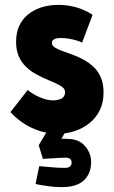

<svg xmlns="http://www.w3.org/2000/svg" viewBox="-20 -534 467 788"><path d="M252 0H176L139 62L156 118Q172 117 190.5 116Q209 115 225 114Q241 113 248 113Q262 113 268 118.5Q274 124 274 134Q274 140 271 145Q268 150 262 152.5Q256 155 246 155Q223 155 199 153Q175 151 158.5 149.5Q142 148 141 148L126 221Q129 222 145 225Q161 228 185 231Q209 234 233 234Q295 234 324.5 206Q354 178 354 131Q354 94 328.5 65Q303 36 256 36Q253 36 247 35.5Q241 35 232 36ZM317 -359 360 -473Q343 -485 320 -494.5Q297 -504 271.5 -509Q246 -514 220 -514Q182 -514 150.5 -504Q119 -494 95 -474.5Q71 -455 58.5 -427Q46 -399 46 -362Q46 -328 57 -303Q68 -278 86 -260.5Q104 -243 125.5 -231Q147 -219 168 -210Q189 -201 207 -193Q225 -185 236 -176.5Q247 -168 247 -155Q247 -146 243 -139.5Q239 -133 232 -129.5Q225 -126 216.5 -124Q208 -122 199 -122Q181 -122 162 -128Q143 -134 125 -143.5Q107 -153 94 -165L23 -74Q61 -32 112 -8.5Q163 15 218 15Q253 15 286.5 4Q320 -7 346.5 -28Q373 -49 389 -80.5Q405 -112 405 -154Q405 -191 393.5 -217Q382 -243 363 -260.5Q344 -278 321.5 -290Q299 -302 276.5 -310Q254 -318 235 -325Q216 -332 204.5 -339.5Q193 -347 193 -358Q193 -365 196.5 -368.5Q200 -372 206 -374.5Q212 -377 218.5 -377.5Q225 -378 232 -378Q248 -378 264 -375Q280 -372 294 -368Q308 -364 317 -359Z"/></svg>

Font: Advent Pro ExtraBold
Style: Regular
Weight: 800
Designer: VivaRado, Andreas Kalpakidis
Foundry: VivaRado, Andreas Kalpakidis
Version: Version 3.000